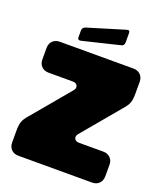

<svg xmlns="http://www.w3.org/2000/svg" viewBox="-160 -1003 944 1108"><g transform="rotate(20 311.5 -449.0)"><path d="M65 -236Q52 -221 44.5 -210Q37 -199 33 -187.5Q29 -176 27.5 -162.5Q26 -149 26 -130V-60Q26 -33 42.5 -16.5Q59 0 86 0H538Q565 0 581.5 -16.5Q598 -33 598 -60V-130Q598 -157 581.5 -173.5Q565 -190 538 -190H389Q368 -190 361 -205Q354 -220 368 -236L559 -464Q572 -479 579.5 -490Q587 -501 591 -512.5Q595 -524 596.5 -537.5Q598 -551 598 -570V-640Q598 -667 581.5 -683.5Q565 -700 538 -700H86Q59 -700 42.5 -683.5Q26 -667 26 -640V-570Q26 -543 42.5 -526.5Q59 -510 86 -510H235Q256 -510 263 -495Q270 -480 256 -464ZM198 -747Q188 -745 183 -748.5Q178 -752 178 -762V-802Q178 -812 183 -818.5Q188 -825 198 -828L425 -897Q435 -900 439.5 -896.5Q444 -893 444 -883V-826Q444 -816 439.5 -810Q435 -804 425 -802Z"/></g></svg>

Font: Bolota
Style: Bold
Weight: 240
Designer: Gabriel Pang
Version: Version 1.000